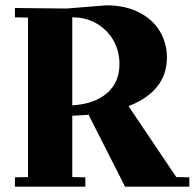

<svg xmlns="http://www.w3.org/2000/svg" viewBox="-20 -700 732 720"><path d="M690 -35V0H449L313 -268L316 -270Q293 -268 251 -266V-36L300 -35V0H36V-35L85 -36V-634L36 -635V-670L229 -668L378 -680Q450 -680 501.5 -653.5Q553 -627 579.5 -582.5Q606 -538 606 -484Q606 -422 570 -376Q534 -330 462 -302L641 -36ZM251 -305Q334 -310 381 -350.5Q428 -391 428 -460Q428 -509 405 -549Q382 -589 342 -612Q302 -635 251 -635Z"/></svg>

Font: Rakkas
Style: Regular
Weight: 400
Designer: Zeynep Akay
Foundry: Zeynep Akay
Version: Version 2.000